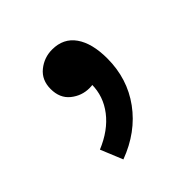

<svg xmlns="http://www.w3.org/2000/svg" viewBox="-98 -205 457 457"><g transform="rotate(-45 131.0 23.5)"><path d="M70 176 47 120Q93 101 118 68.5Q143 36 143 -4L136 -84L178 -18Q169 -9 157.5 -5Q146 -1 133 -1Q107 -1 86.5 -17.5Q66 -34 66 -65Q66 -95 87 -112Q108 -129 135 -129Q173 -129 193 -100.5Q213 -72 213 -21Q213 47 175 99Q137 151 70 176Z"/></g></svg>

Font: Source Sans 3 ExtraLight Medium
Style: Regular
Weight: 500
Version: Version 3.052;hotconv 1.1.0;makeotfexe 2.6.0